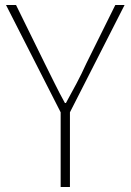

<svg xmlns="http://www.w3.org/2000/svg" viewBox="-20 -746 522 766"><path d="M222 0V-298L4 -726H44L159 -492Q179 -452 198 -413.5Q217 -375 239 -335H243Q265 -375 285.5 -413.5Q306 -452 324 -492L440 -726H477L259 -298V0Z"/></svg>

Font: Noto Sans JP Thin Thin
Style: Regular
Weight: 250
Version: Version 2.004-H2;hotconv 1.0.118;makeotfexe 2.5.65603